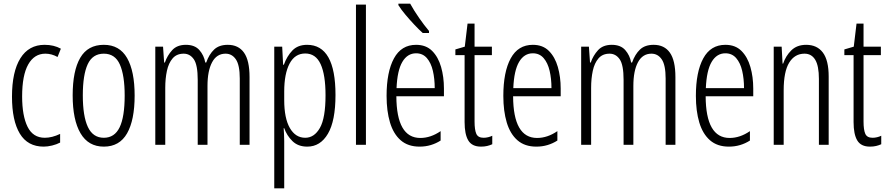

<svg xmlns="http://www.w3.org/2000/svg" viewBox="-20 -785 4813 1041"><path d="M217 10Q130 10 87.5 -60.5Q45 -131 45 -261Q45 -396 90.5 -469Q136 -542 222 -542Q272 -542 310 -521L292 -476Q260 -494 226 -494Q166 -494 133 -435.5Q100 -377 100 -262Q100 -157 129.5 -97.5Q159 -38 223 -38Q262 -38 306 -59V-12Q287 -2 262.5 4Q238 10 217 10Z M710 -267Q710 -134 669 -62Q628 10 543 10Q459 10 416.5 -62.5Q374 -135 374 -268Q374 -401 415 -471.5Q456 -542 543 -542Q628 -542 669 -470.5Q710 -399 710 -267ZM429 -268Q429 -155 456.5 -96.5Q484 -38 543 -38Q601 -38 628.5 -94.5Q656 -151 656 -267Q656 -376 630 -435Q604 -494 543 -494Q482 -494 455.5 -436.5Q429 -379 429 -268Z M1215 -542Q1273 -542 1303 -499.5Q1333 -457 1333 -367V0H1280V-359Q1280 -432 1259 -463Q1238 -494 1203 -494Q1155 -494 1130 -447.5Q1105 -401 1105 -319V0H1052V-352Q1052 -433 1031 -463.5Q1010 -494 976 -494Q938 -494 916 -468.5Q894 -443 885 -401Q876 -359 876 -309V0H822V-532H864L870 -446H874Q887 -484 913.5 -513Q940 -542 988 -542Q1036 -542 1061 -513.5Q1086 -485 1093 -446H1098Q1114 -491 1141 -516.5Q1168 -542 1215 -542Z M1645 -542Q1799 -542 1799 -270Q1799 -130 1758 -60Q1717 10 1646 10Q1596 10 1565.5 -20Q1535 -50 1521 -90H1518Q1519 -75 1520 -56.5Q1521 -38 1521 -19V236H1467V-532H1510L1515 -434H1519Q1536 -481 1565.5 -511.5Q1595 -542 1645 -542ZM1635 -495Q1579 -495 1550 -440Q1521 -385 1521 -289V-242Q1521 -144 1551.5 -91Q1582 -38 1635 -38Q1684 -38 1714.5 -91.5Q1745 -145 1745 -269Q1745 -379 1718.5 -437Q1692 -495 1635 -495Z M1964 0H1910V-760H1964Z M2236 -542Q2290 -542 2323 -509Q2356 -476 2371.5 -422Q2387 -368 2387 -305V-263H2129Q2130 -37 2259 -37Q2315 -37 2369 -74V-23Q2344 -7 2315.5 1.5Q2287 10 2255 10Q2192 10 2152.5 -24.5Q2113 -59 2094.5 -121Q2076 -183 2076 -265Q2076 -395 2116 -468.5Q2156 -542 2236 -542ZM2236 -496Q2189 -496 2161.5 -449.5Q2134 -403 2130 -307H2337Q2337 -358 2327 -401Q2317 -444 2294.5 -470Q2272 -496 2236 -496ZM2204 -765Q2225 -727 2252.5 -687.5Q2280 -648 2306 -617V-606H2272Q2252 -624 2227 -650.5Q2202 -677 2178.5 -705Q2155 -733 2140 -757V-765Z M2602 -38Q2614 -38 2626.5 -41Q2639 -44 2649 -49V-3Q2636 3 2621 6.5Q2606 10 2588 10Q2539 10 2519 -23.5Q2499 -57 2499 -123V-486H2449V-517L2500 -532L2515 -657H2553V-532H2647V-486H2553V-126Q2553 -81 2562.5 -59.5Q2572 -38 2602 -38Z M2869 -542Q2923 -542 2956 -509Q2989 -476 3004.5 -422Q3020 -368 3020 -305V-263H2762Q2763 -37 2892 -37Q2948 -37 3002 -74V-23Q2977 -7 2948.5 1.5Q2920 10 2888 10Q2825 10 2785.5 -24.5Q2746 -59 2727.5 -121Q2709 -183 2709 -265Q2709 -395 2749 -468.5Q2789 -542 2869 -542ZM2869 -496Q2822 -496 2794.5 -449.5Q2767 -403 2763 -307H2970Q2970 -358 2960 -401Q2950 -444 2927.5 -470Q2905 -496 2869 -496Z M3524 -542Q3582 -542 3612 -499.5Q3642 -457 3642 -367V0H3589V-359Q3589 -432 3568 -463Q3547 -494 3512 -494Q3464 -494 3439 -447.5Q3414 -401 3414 -319V0H3361V-352Q3361 -433 3340 -463.5Q3319 -494 3285 -494Q3247 -494 3225 -468.5Q3203 -443 3194 -401Q3185 -359 3185 -309V0H3131V-532H3173L3179 -446H3183Q3196 -484 3222.5 -513Q3249 -542 3297 -542Q3345 -542 3370 -513.5Q3395 -485 3402 -446H3407Q3423 -491 3450 -516.5Q3477 -542 3524 -542Z M3913 -542Q3967 -542 4000 -509Q4033 -476 4048.5 -422Q4064 -368 4064 -305V-263H3806Q3807 -37 3936 -37Q3992 -37 4046 -74V-23Q4021 -7 3992.5 1.5Q3964 10 3932 10Q3869 10 3829.5 -24.5Q3790 -59 3771.5 -121Q3753 -183 3753 -265Q3753 -395 3793 -468.5Q3833 -542 3913 -542ZM3913 -496Q3866 -496 3838.5 -449.5Q3811 -403 3807 -307H4014Q4014 -358 4004 -401Q3994 -444 3971.5 -470Q3949 -496 3913 -496Z M4351 -542Q4410 -542 4441.5 -500Q4473 -458 4473 -370V0H4420V-357Q4420 -428 4400 -461Q4380 -494 4342 -494Q4289 -494 4259 -445.5Q4229 -397 4229 -295V0H4175V-532H4218L4223 -440H4226Q4240 -482 4270.5 -512Q4301 -542 4351 -542Z M4711 -38Q4723 -38 4735.5 -41Q4748 -44 4758 -49V-3Q4745 3 4730 6.5Q4715 10 4697 10Q4648 10 4628 -23.5Q4608 -57 4608 -123V-486H4558V-517L4609 -532L4624 -657H4662V-532H4756V-486H4662V-126Q4662 -81 4671.5 -59.5Q4681 -38 4711 -38Z"/></svg>

Font: Noto Sans Khmer ExtraCondensed Light
Style: Regular
Weight: 300
Width: 2
Designer: Danh Hong and the Monotype Design Team
Foundry: Monotype Imaging Inc.
Version: Version 2.004; ttfautohint (v1.8.4.7-5d5b)